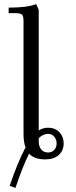

<svg xmlns="http://www.w3.org/2000/svg" viewBox="-20 -766 367 932"><path d="M22 -702.1V-729Q113.8 -729 155.8 -746.1L168 -717.8V-132.8Q188.5 -146 212.9 -146Q248 -146 268.6 -124Q289.1 -102.1 289.1 -69.8Q289.1 -35.6 265.4 -13.9Q241.7 7.8 199.2 7.8Q147.5 7.8 121.1 -20Q89.4 43.5 55.2 146L26.9 136.2Q65.9 21 104 -50.8Q94.2 -75.2 94.2 -116.2V-662.1Q94.2 -687 87.2 -694.6Q80.1 -702.1 55.2 -702.1ZM168 -80.1Q168 -54.7 180.2 -40.3Q192.4 -25.9 212.9 -25.9Q232.4 -25.9 243.7 -38.6Q254.9 -51.3 254.9 -69.8Q254.9 -88.9 243.4 -102.5Q231.9 -116.2 212.9 -116.2Q189 -116.2 168 -95.2Z"/></svg>

Font: Dihjauti
Style: Regular
Weight: 400
Designer: T. Christopher White
Version: Version 3.0.0